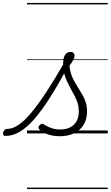

<svg xmlns="http://www.w3.org/2000/svg" viewBox="-184 -909 754 1308"><path d="M-147 17Q-158 17 -161.5 9.5Q-165 2 -162.5 -7Q-160 -16 -152.5 -23.5Q-145 -31 -133 -31Q-99 -31 -59 -57.5Q-19 -84 28 -140Q75 -196 132.5 -283.5Q190 -371 260 -493L290 -477Q219 -343 159.5 -249Q100 -155 48 -96Q-4 -37 -51.5 -10Q-99 17 -147 17ZM223 19Q179 19 142.5 6.5Q106 -6 86 -25Q78 -32 78 -40Q78 -48 87 -57Q96 -66 103 -66Q110 -66 121 -58Q141 -45 167.5 -36Q194 -27 224 -27Q286 -27 319.5 -59.5Q353 -92 353 -151Q353 -179 345.5 -204Q338 -229 325.5 -253Q313 -277 299.5 -301.5Q286 -326 273.5 -352.5Q261 -379 253.5 -408.5Q246 -438 246 -473Q246 -514 258.5 -534.5Q271 -555 297 -555Q312 -555 318 -547Q324 -539 324 -530Q324 -517 316.5 -502.5Q309 -488 289 -461Q292 -429 301.5 -402Q311 -375 324.5 -351Q338 -327 352.5 -304.5Q367 -282 380 -258.5Q393 -235 401 -209Q409 -183 409 -151Q409 -72 358.5 -26.5Q308 19 223 19ZM0 369H550V379H0ZM0 -20H550V0H0ZM0 -505H550V-500H0ZM0 -889H550V-879H0Z"/></svg>

Font: Playwrite HR Guides
Style: Regular
Weight: 400
Designer: Veronika Burian, José Scaglione
Foundry: TypeTogether
Version: Version 1.003